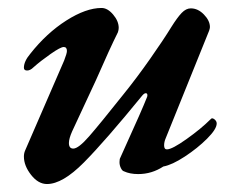

<svg xmlns="http://www.w3.org/2000/svg" viewBox="-20 -448 607 482"><path d="M40 -55Q40 -63 43 -70L141 -296Q148 -314 148 -320Q148 -330 140 -330Q132 -330 107 -312.5Q82 -295 64 -279Q56 -271 48 -271Q40 -271 40 -278Q40 -294 56 -313Q97 -365 146.5 -396.5Q196 -428 235 -428Q250 -428 264 -411.5Q278 -395 278 -378Q278 -373 276 -367Q256 -327 221 -247L161 -118Q153 -100 153 -89Q153 -75 164 -75Q177 -75 204 -106Q231 -137 289 -210Q323 -252 357 -300.5Q391 -349 410 -380Q425 -404 436 -415.5Q447 -427 459 -427Q477 -427 492 -411.5Q507 -396 507 -380Q507 -377 505 -371L396 -101Q392 -92 392 -83Q392 -73 399 -73Q412 -73 448.5 -99Q485 -125 508 -148Q511 -151 512 -151Q516 -151 520 -147Q524 -143 524 -138Q524 -124 500 -100Q476 -76 444 -55Q412 -34 390 -30Q361 -11 327 -11Q306 -11 291 -18Q287 -19 283.5 -26Q280 -33 280 -41Q280 -49 282 -52L295 -81Q336 -171 349 -204Q350 -206 350 -209Q350 -214 346 -214Q342 -214 337 -208Q244 -94 190.5 -40Q137 14 98 14Q76 14 58 -9Q40 -32 40 -55Z"/></svg>

Font: EB Garamond SemiBold
Style: Italic
Weight: 600
Italic angle: -17.2°
Designer: Georg Duffner and Octavio Pardo
Foundry: Georg Duffner
Version: Version 1.000